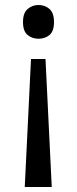

<svg xmlns="http://www.w3.org/2000/svg" viewBox="-20 -566 309 768"><path d="M196 -478Q196 -441 178 -426Q160 -411 134 -411Q109 -411 90.5 -426Q72 -441 72 -478Q72 -514 90.5 -530Q109 -546 134 -546Q160 -546 178 -530Q196 -514 196 -478ZM104 -330H162L187 182H79Z"/></svg>

Font: Noto Sans Pau Cin Hau
Style: Regular
Weight: 400
Designer: Monotype Design Team
Foundry: Monotype Imaging Inc.
Version: Version 2.002; ttfautohint (v1.8.4.7-5d5b)